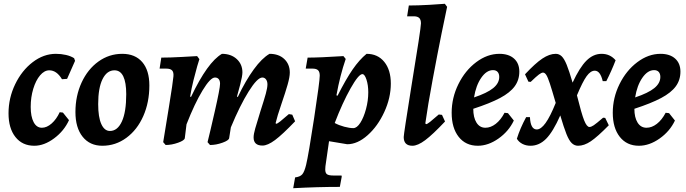

<svg xmlns="http://www.w3.org/2000/svg" viewBox="-20 -757 3619 1013"><path d="M142 -193Q142 -142 157.5 -112.5Q173 -83 201 -83Q227 -83 252.5 -105.5Q278 -128 295 -165L312 -163L344 -123Q318 -66 265.5 -27Q213 12 161 12Q98 12 61.5 -34Q25 -80 25 -159Q25 -240 60 -312.5Q95 -385 152.5 -429Q210 -473 275 -473Q303 -473 328.5 -467Q354 -461 371 -450L376 -436L334 -341L307 -339Q279 -386 240 -386Q214 -386 191.5 -359.5Q169 -333 155.5 -288.5Q142 -244 142 -193Z M378 -166Q378 -251 410.5 -321.5Q443 -392 499.5 -432.5Q556 -473 625 -473Q693 -473 730.5 -429.5Q768 -386 768 -306Q768 -217 736 -144.5Q704 -72 647 -30Q590 12 520 12Q454 12 416 -35.5Q378 -83 378 -166ZM646 -260Q646 -322 630.5 -354Q615 -386 584 -386Q544 -386 521 -339.5Q498 -293 498 -208Q498 -139 514.5 -102.5Q531 -66 560 -66Q600 -66 623 -116Q646 -166 646 -260Z M1504 -155 1522 -152 1537 -117Q1470 -47 1431 -18Q1392 11 1365 11Q1318 11 1318 -32Q1318 -49 1326.5 -79Q1335 -109 1354 -170Q1374 -232 1382.5 -263Q1391 -294 1391 -312Q1391 -328 1383.5 -338Q1376 -348 1364 -348Q1338 -348 1292 -274.5Q1246 -201 1198 -85L1189 -28Q1187 -16 1153.5 -4Q1120 8 1088 8L1075 -7Q1086 -50 1113.5 -170.5Q1141 -291 1141 -315Q1141 -331 1134 -339.5Q1127 -348 1114 -348Q1090 -348 1048.5 -279.5Q1007 -211 964 -101L955 -28Q953 -16 919.5 -4Q886 8 854 8L841 -7Q849 -55 871 -191Q893 -327 895 -354Q897 -376 888 -385.5Q879 -395 857 -395H822L831 -453Q877 -453 939 -456.5Q1001 -460 1020 -461L1032 -445Q1029 -437 1020.5 -407.5Q1012 -378 1001 -334Q990 -290 983 -247L988 -246Q1075 -429 1151 -473Q1199 -473 1229 -445.5Q1259 -418 1259 -375Q1259 -356 1247 -309.5Q1235 -263 1230 -247L1235 -246Q1276 -332 1319 -391Q1362 -450 1402 -473Q1451 -473 1480 -445.5Q1509 -418 1509 -374Q1509 -351 1497.5 -310.5Q1486 -270 1466 -212Q1442 -142 1434 -107L1437 -104Q1443 -104 1458 -116Q1473 -128 1504 -155Z M1595 113Q1608 59 1637.5 -135Q1667 -329 1667 -358Q1667 -378 1658 -386.5Q1649 -395 1629 -395H1593L1603 -453Q1666 -453 1792 -461L1804 -446Q1774 -359 1755 -254L1761 -252Q1805 -339 1840.5 -390.5Q1876 -442 1914 -473Q1973 -473 2007.5 -430.5Q2042 -388 2042 -316Q2042 -241 2007.5 -166Q1973 -91 1919.5 -43.5Q1866 4 1812 4L1716 -12L1697 120Q1696 126 1696 137Q1696 156 1705.5 162.5Q1715 169 1739 169H1782L1783 175L1773 229Q1655 229 1527 236L1537 179Q1563 176 1574.5 163Q1586 150 1595 113ZM1746 -108Q1768 -96 1796 -88.5Q1824 -81 1844 -81Q1863 -81 1881 -109Q1899 -137 1911 -181.5Q1923 -226 1923 -270Q1923 -308 1913.5 -337Q1904 -366 1892 -366Q1872 -366 1829.5 -290.5Q1787 -215 1746 -108Z M2295 -153 2312 -151 2328 -116Q2263 -47 2223.5 -17.5Q2184 12 2156 12Q2110 12 2110 -34Q2110 -48 2150 -298Q2201 -608 2201 -634Q2201 -653 2192 -662Q2183 -671 2163 -671H2128L2137 -728Q2183 -728 2245.5 -731.5Q2308 -735 2327 -737L2339 -721Q2332 -690 2310 -581.5Q2288 -473 2262.5 -336Q2237 -199 2224 -106L2228 -102Q2234 -102 2249 -114Q2264 -126 2295 -153Z M2477 -183Q2477 -137 2494 -110Q2511 -83 2541 -83Q2569 -83 2595.5 -103.5Q2622 -124 2642 -162L2660 -160L2691 -121Q2664 -64 2610 -26Q2556 12 2501 12Q2437 12 2400 -35Q2363 -82 2363 -162Q2363 -241 2398.5 -313Q2434 -385 2492.5 -429Q2551 -473 2615 -473Q2664 -473 2692 -448Q2720 -423 2720 -379Q2720 -335 2695.5 -301.5Q2671 -268 2618.5 -240Q2566 -212 2477 -183ZM2481 -243Q2550 -266 2582 -292Q2614 -318 2614 -351Q2614 -368 2605.5 -377.5Q2597 -387 2581 -387Q2547 -387 2519 -346.5Q2491 -306 2481 -243Z M3228 -439Q3207 -384 3179 -329H3160Q3147 -384 3118 -384Q3096 -384 3075 -355Q3054 -326 3024 -254Q3048 -157 3062 -122Q3076 -87 3090 -87Q3099 -87 3112.5 -96Q3126 -105 3162 -136L3173 -135L3192 -96Q3132 -35 3097 -11.5Q3062 12 3030 12Q3011 12 2996.5 -2Q2982 -16 2968.5 -50Q2955 -84 2936 -148Q2898 -62 2861.5 -25Q2825 12 2779 12Q2755 12 2736 2Q2717 -8 2707 -25Q2724 -80 2756 -139H2776Q2779 -74 2812 -74Q2834 -74 2858.5 -108Q2883 -142 2912 -214Q2892 -283 2881 -316.5Q2870 -350 2862 -362Q2854 -374 2845 -374Q2837 -374 2823.5 -364Q2810 -354 2780 -325L2768 -326L2750 -365Q2804 -423 2841.5 -448Q2879 -473 2912 -473Q2930 -473 2943.5 -460Q2957 -447 2970 -415Q2983 -383 3001 -321Q3038 -401 3074 -437Q3110 -473 3154 -473Q3199 -473 3228 -439Z M3327 -183Q3327 -137 3344 -110Q3361 -83 3391 -83Q3419 -83 3445.5 -103.5Q3472 -124 3492 -162L3510 -160L3541 -121Q3514 -64 3460 -26Q3406 12 3351 12Q3287 12 3250 -35Q3213 -82 3213 -162Q3213 -241 3248.5 -313Q3284 -385 3342.5 -429Q3401 -473 3465 -473Q3514 -473 3542 -448Q3570 -423 3570 -379Q3570 -335 3545.5 -301.5Q3521 -268 3468.5 -240Q3416 -212 3327 -183ZM3331 -243Q3400 -266 3432 -292Q3464 -318 3464 -351Q3464 -368 3455.5 -377.5Q3447 -387 3431 -387Q3397 -387 3369 -346.5Q3341 -306 3331 -243Z"/></svg>

Font: Alegreya
Style: Bold Italic
Weight: 700
Italic angle: -7°
Designer: Juan Pablo del Peral
Foundry: Huerta Tipografica
Version: Version 2.007; ttfautohint (v1.6)